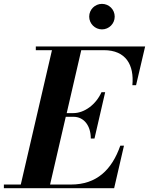

<svg xmlns="http://www.w3.org/2000/svg" viewBox="-68 -996 788 1016"><path d="M404 -908C404 -871 434.5 -840.5 471.5 -840.5C509 -840.5 539 -871 539 -908C539 -945.5 509 -975.5 471.5 -975.5C434.5 -975.5 404 -945.5 404 -908ZM320.5 -378C377 -378 412.5 -330 412.5 -263H432L488.5 -508H469C439 -441 377 -397.5 320.5 -397.5H285L362 -730.5H481.5C598.5 -730.5 642.5 -652 632.5 -545H652L700 -750H121.5V-730.5H207L42 -19.5H-47.5V0H536L588 -225H568.5C524 -98 444 -19.5 307.5 -19.5H197L280 -378Z"/></svg>

Font: Bodoni* 11pt
Style: Bold Italic
Weight: 700
Italic angle: -13°
Version: Version 2.3